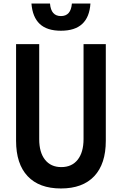

<svg xmlns="http://www.w3.org/2000/svg" viewBox="-20 -1050 690 1087"><path d="M71 -800H202V-262Q202 -187 235 -145.5Q268 -104 327 -104Q387 -104 420 -146Q453 -188 453 -263V-800H579V-253Q579 -122 513.5 -52.5Q448 17 325 17Q202 17 136.5 -52.5Q71 -122 71 -253ZM263 -1030Q266 -994 281.5 -976.5Q297 -959 325 -959Q353 -959 368.5 -976.5Q384 -994 387 -1030H492Q487 -953 445.5 -914.5Q404 -876 325 -876Q246 -876 205 -914.5Q164 -953 158 -1030Z"/></svg>

Font: Martian Mono SemiCondensed Medium
Style: Regular
Weight: 500
Width: 4
Designer: Roman Shamin
Foundry: Evil Martians
Version: Version 1.000